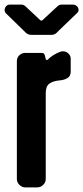

<svg xmlns="http://www.w3.org/2000/svg" viewBox="-36 -811 360 831"><path d="M270 -500Q270 -481 255 -472.5Q240 -464 221 -463Q192 -460 177 -448.5Q162 -437 162 -408V-36Q162 -22 151 -11Q140 0 125 0H73Q59 0 48 -11Q37 -22 37 -36V-546Q37 -562 48 -572Q59 -582 73 -582H145Q156 -582 158 -571L163 -552H170Q179 -562 194.5 -572Q210 -582 228 -588Q232 -589 236 -589Q250 -589 260 -579.5Q270 -570 270 -557ZM-13 -756Q-14 -760 -15 -761.5Q-16 -763 -16 -768Q-16 -776 -10 -783.5Q-4 -791 6 -791H58Q67 -791 76 -782L140 -722H146L211 -782Q220 -791 229 -791H281Q289 -791 296.5 -784.5Q304 -778 304 -768Q304 -761 299 -756L217 -677Q209 -668 202.5 -664Q196 -660 187 -660H101Q90 -660 83 -664Q76 -668 68 -677Z"/></svg>

Font: H.H. Samuel
Style: Regular
Weight: 900
Width: 1
Designer: deFharo
Foundry: deFharo
Version: Version 1.009